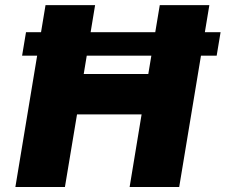

<svg xmlns="http://www.w3.org/2000/svg" viewBox="-20 -748 902 768"><path d="M862.3 -619.1 846.7 -525.4H68.4L84 -619.1ZM41.5 0 162.1 -727.5H360.4L314.9 -452.1H573.2L619.1 -727.5H817.4L696.8 0H498.5L546.4 -290.5H288.1L239.7 0Z"/></svg>

Font: Inter 17pt Black
Style: Italic
Weight: 900
Italic angle: -9.3988°
Version: Version 4.001;git-66647c0bb